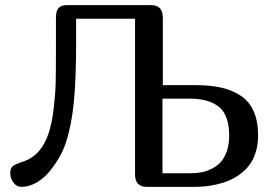

<svg xmlns="http://www.w3.org/2000/svg" viewBox="-20 -729 1072 749"><path d="M553.2 0Q529.8 0 518.3 -12Q506.8 -23.9 506.8 -49.8V-655.8H276.9V-555.2Q276.9 -422.4 268.1 -331.3Q259.3 -240.2 236.8 -171.9Q228 -145 212.2 -116.9Q196.3 -88.9 174.6 -61.8Q152.8 -34.7 123.3 -17.3Q93.8 0 63 0Q44.9 0 32.5 -16.6Q20 -33.2 20 -54.2Q20 -72.3 29.8 -80.6Q39.6 -88.9 74.2 -100.1Q140.1 -123 168.9 -207Q182.6 -247.1 189.5 -305.7Q196.3 -364.3 197.3 -410.4Q198.2 -456.5 198.2 -551.8V-659.2Q198.2 -686.5 208.5 -697.8Q218.8 -709 242.2 -709H568.8Q592.3 -709 603.8 -697Q615.2 -685.1 615.2 -659.2V-397H740.2Q798.8 -397 842 -387.5Q885.3 -377.9 918.9 -355.7Q952.6 -333.5 969.7 -294.7Q986.8 -255.9 986.8 -200.2Q986.8 -164.6 977.5 -135Q968.3 -105.5 952.9 -85.2Q937.5 -64.9 916 -49.3Q894.5 -33.7 872.6 -24.4Q850.6 -15.1 825.2 -9.5Q799.8 -3.9 779.3 -2Q758.8 0 737.8 0ZM720.2 -344.2H613.8V-53.2H725.1Q746.6 -53.2 766.1 -56.9Q785.6 -60.5 805.9 -70.6Q826.2 -80.6 840.8 -96.4Q855.5 -112.3 864.7 -138.9Q874 -165.5 874 -200.2Q874 -279.3 834.5 -311.8Q794.9 -344.2 720.2 -344.2Z"/></svg>

Font: Marmelad
Style: Regular
Weight: 400
Designer: Manvel Shmavonyan
Foundry: Cyreal (www.cyreal.org)
Version: Version 1.000